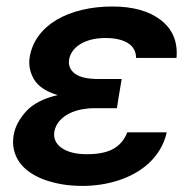

<svg xmlns="http://www.w3.org/2000/svg" viewBox="-20 -573 601 602"><path d="M22.7 -148.4Q25.9 -168.7 35.9 -187.3Q45.8 -206 62.1 -224.1Q94.1 -259.2 160.9 -274.9Q105.5 -291.5 86.3 -324.9Q67.1 -358.3 73.2 -394.2Q79.5 -431.8 101.6 -461.3Q123.6 -490.8 157.8 -511Q192.1 -531.2 236.7 -541.9Q281.2 -552.6 332.4 -552.6Q429 -552.6 484 -510.3Q540.1 -467 533.4 -391.3H406.6Q406.6 -421.9 381 -437.9Q355.5 -453.8 310.4 -453.8Q285.9 -453.8 266 -448.7Q246.1 -443.5 231.5 -434.5Q217 -425.4 208.1 -413.2Q199.2 -400.9 196.7 -386.4Q192.5 -358.7 215 -342Q237.6 -325.3 288 -325.3H361.5L351.2 -263.5L346.6 -233.7H273.4Q255 -233.7 234.9 -229.8Q214.8 -225.9 197.3 -217.2Q179.7 -208.5 166.9 -194.2Q154.1 -180 150.2 -159.4Q148.1 -144.5 153.8 -131.7Q159.4 -119 172.6 -109.6Q185.7 -100.1 205.8 -94.8Q225.9 -89.5 252.5 -89.5Q306.1 -89.5 336.1 -106.7Q366.1 -123.9 378.9 -158H502.8Q496.1 -128.6 481.7 -104.6Q467.3 -80.6 447.3 -62Q427.2 -43.3 402.7 -29.7Q378.2 -16 351 -7.3Q323.9 1.4 295.5 5.7Q267 9.9 239.3 9.9Q204.9 9.9 175.2 5Q145.6 0 119 -9.6Q93 -19.2 73.2 -33Q53.3 -46.9 40.8 -64.6Q28.4 -82.4 23.6 -103.5Q18.8 -124.6 22.7 -148.4Z"/></svg>

Font: Inter P Semi Bold
Style: Italic
Weight: 600
Italic angle: 9.39999°
Designer: Rasmus Andersson
Foundry: rsms
Version: Version 3.018;git-588b23468